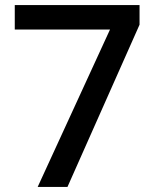

<svg xmlns="http://www.w3.org/2000/svg" viewBox="-20 -734 612 754"><path d="M128 0 412 -618H38V-714H528V-637L245 0Z"/></svg>

Font: Noto Sans Kawi Medium
Style: Regular
Weight: 500
Designer: Fadhl Haqq
Version: Version 1.000